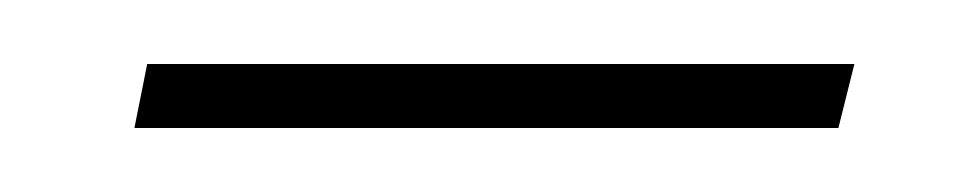

<svg xmlns="http://www.w3.org/2000/svg" viewBox="-20 -309 304 60"><path d="M22 -269H242L247 -289H26Z"/></svg>

Font: Noto Serif Display Condensed Thin
Style: Italic
Weight: 100
Width: 3
Italic angle: -12°
Designer: Monotype Design Team
Foundry: Monotype Imaging Inc.
Version: Version 2.009